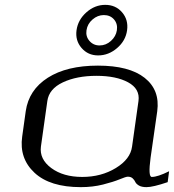

<svg xmlns="http://www.w3.org/2000/svg" viewBox="-20 -770 716 790"><path d="M523.4 -167 549.8 -354.5Q556.6 -404.3 507.3 -431.2Q458 -458 377 -458Q295.9 -458 238.8 -431.2Q181.6 -404.3 174.8 -354.5L148.4 -167Q141.6 -115.2 190.9 -78.6Q240.2 -42 318.4 -42Q396.5 -42 456.5 -78.6Q516.6 -115.2 523.4 -167ZM599.6 -121.1Q588.9 -42 604.5 -42Q628.9 -42 675.8 -65.4L669.9 -20.5Q609.4 0 583 0Q562.5 0 551.3 -6.8Q540 -13.7 536.6 -21.5Q533.2 -29.3 525.9 -36.1Q518.6 -43 505.9 -43Q498 -43 472.2 -32.2Q446.3 -21.5 403.8 -10.7Q361.3 0 312.5 0Q185.5 0 122.1 -59.1Q58.6 -118.2 71.3 -208L85.9 -312.5Q98.6 -400.4 176.8 -450.2Q254.9 -500 382.8 -500Q511.7 -500 575.2 -449.7Q638.7 -399.4 627 -312.5ZM335.9 -645.5Q332 -620.1 348.1 -601.6Q364.3 -583 389.6 -583Q416 -583 436.5 -601.6Q457 -620.1 460.9 -645.5Q464.8 -671.9 449.2 -689.9Q433.6 -708 407.2 -708Q381.8 -708 360.8 -689.9Q339.8 -671.9 335.9 -645.5ZM294.9 -645.5Q300.8 -688.5 335.4 -719.2Q370.1 -750 413.1 -750Q456.1 -750 482.4 -719.2Q508.8 -688.5 502.9 -645.5Q497.1 -602.5 461.9 -572.3Q426.8 -542 383.8 -542Q341.8 -542 315.4 -572.8Q289.1 -603.5 294.9 -645.5Z"/></svg>

Font: okolaks
Style: RegularItalic
Weight: 500
Italic angle: -8°
Version: Version 000.6.0